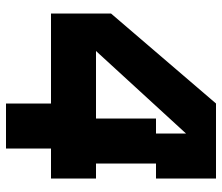

<svg xmlns="http://www.w3.org/2000/svg" viewBox="-70 -670 740 640"><g transform="rotate(90 300.0 -350.0)"><path d="M425 -500H375V-300H150L425 -600ZM25 -150H325V0H475V-150H575V-300H525V-500H575V-700H325L25 -350Z"/></g></svg>

Font: LS-VG5000 Bold Shifted
Style: Regular
Weight: 400
Designer: Justin Bihan, 2021
Foundry: Justin Bihan, 2021
Version: Version 1.000;Glyphs 3.1.2 (3151)